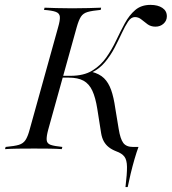

<svg xmlns="http://www.w3.org/2000/svg" viewBox="-38 -602 693 775"><path d="M468.5 153.2Q475 99.2 474.6 71.4Q474.2 43.5 464.1 30.2Q454 16.9 431.5 8.9Q412.9 1.6 400.8 -8.1Q388.7 -17.7 381 -31.5Q373.4 -45.2 370.2 -64.5L354.8 -162.1Q347.6 -208.1 334.7 -235.9Q321.8 -263.7 299.2 -276.2Q276.6 -288.7 238.7 -288.7H202.4L204.8 -296H246.8Q300 -296 334.3 -316.9Q368.5 -337.9 391.1 -370.2Q413.7 -402.4 431 -439.1Q448.4 -475.8 466.1 -508.5Q483.9 -541.1 508.1 -561.7Q532.3 -582.3 569.4 -582.3Q599.2 -582.3 617.3 -570.2Q635.5 -558.1 635.5 -536.3Q635.5 -518.5 622.2 -506.5Q608.9 -494.4 589.5 -494.4Q571 -494.4 557.7 -504Q544.4 -513.7 532.7 -523.4Q521 -533.1 506.5 -533.1Q491.1 -533.1 479 -514.9Q466.9 -496.8 454 -469Q441.1 -441.1 425 -410.1Q408.9 -379 386.3 -351.6Q363.7 -324.2 331.5 -308.9L332.3 -312.1Q363.7 -304 381.9 -286.3Q400 -268.5 410.5 -239.1Q421 -209.7 427.4 -164.5L441.1 -81.5Q447.6 -41.1 459.7 -25Q471.8 -8.9 498.4 -8.9H521Q513.7 10.5 505.2 39.5Q496.8 68.5 489.5 98.8Q482.3 129 477.4 153.2ZM-17.7 0 -15.3 -8.9Q20.2 -12.1 37.9 -17.3Q55.6 -22.6 64.9 -36.7Q74.2 -50.8 81.5 -78.2L196.8 -492.7Q204.8 -520.2 203.6 -534.3Q202.4 -548.4 187.5 -554Q172.6 -559.7 139.5 -562.1L141.9 -571Q161.3 -570.2 189.9 -569.4Q218.5 -568.5 253.2 -568.5Q289.5 -568.5 319.4 -569.4Q349.2 -570.2 370.2 -571L368.5 -562.1Q333.9 -558.9 315.7 -553.6Q297.6 -548.4 288.7 -534.7Q279.8 -521 271.8 -492.7L156.5 -78.2Q149.2 -50.8 150.4 -36.7Q151.6 -22.6 166.5 -17.3Q181.5 -12.1 213.7 -8.9L211.3 0Q191.9 -1.6 162.9 -2Q133.9 -2.4 100 -2.4Q63.7 -2.4 33.9 -2Q4 -1.6 -17.7 0Z"/></svg>

Font: Playfair 144pt Light
Style: Italic
Weight: 300
Italic angle: -15.6°
Designer: Claus Eggers Sørensen
Foundry: Claus Eggers Sørensen
Version: Version 2.001;gftools[0.9.30]